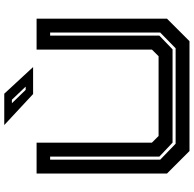

<svg xmlns="http://www.w3.org/2000/svg" viewBox="-24 -864 888 879"><g transform="rotate(-90 419.5 -424.0)"><path d="M168 0 65 -103V-700H206.5V-172L237 -141.5H602L632.5 -172V-700H774V-103L671 0ZM201.5 -63.5H638.5L710.5 -134V-638H696.5V-138L633.5 -77.5H206.5L142.5 -138V-638H128.5V-134ZM552.5 -716H429L287 -848H430.5ZM463 -750 403 -813H387L448 -750Z"/></g></svg>

Font: Tourney Expanded Regular
Style: Bold
Weight: 700
Width: 7
Designer: Tyler Finck
Foundry: Etcetera Type Co
Version: Version 1.010; ttfautohint (v1.8.3)